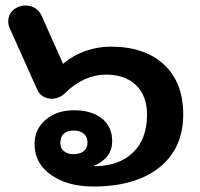

<svg xmlns="http://www.w3.org/2000/svg" viewBox="-20 -670 728 700"><path d="M106 -145Q106 -199 146.5 -233.5Q187 -268 250 -268Q314 -268 351.5 -238Q389 -208 389 -155Q389 -94 322 -65V-64Q413 -64 464.5 -113.5Q516 -163 516 -252Q516 -321 476 -359.5Q436 -398 365 -398Q327 -398 289 -381Q251 -364 220 -333Q197 -310 168 -310Q151 -310 136.5 -319Q122 -328 115 -345L16 -566Q10 -578 10 -592Q10 -608 18 -621.5Q26 -635 43 -643Q57 -650 74 -650Q93 -650 109 -639.5Q125 -629 133 -610L210 -437Q244 -467 290 -483.5Q336 -500 383 -500Q508 -500 578 -434.5Q648 -369 648 -253Q648 -129 561 -59.5Q474 10 320 10Q227 10 166.5 -32Q106 -74 106 -145ZM299 -150Q299 -171 285.5 -182.5Q272 -194 248 -194Q225 -194 212.5 -182.5Q200 -171 200 -150Q200 -130 213 -119Q226 -108 248 -108Q272 -108 285.5 -119Q299 -130 299 -150Z"/></svg>

Font: Kodchasan
Style: Bold
Weight: 700
Designer: Katatrad Aksorn Co.,Ltd.
Foundry: Cadson Demak Co.,Ltd.
Version: Version 1.000; ttfautohint (v1.6)